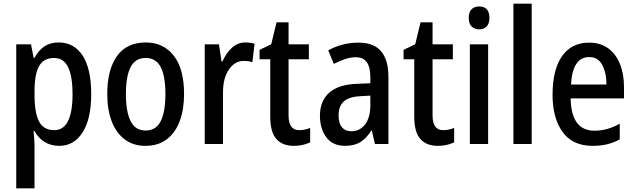

<svg xmlns="http://www.w3.org/2000/svg" viewBox="-20 -780 3441 1040"><path d="M298 -550Q381 -550 427.5 -479Q474 -408 474 -270Q474 -136 427.5 -63Q381 10 301 10Q255 10 221 -11.5Q187 -33 167 -70H162Q164 -48 165.5 -26.5Q167 -5 167 11V240H68V-540H148L162 -467H167Q190 -509 221.5 -529.5Q253 -550 298 -550ZM273 -466Q217 -466 192 -422.5Q167 -379 167 -286V-266Q167 -169 191.5 -122Q216 -75 274 -75Q324 -75 348.5 -124.5Q373 -174 373 -270Q373 -366 349 -416Q325 -466 273 -466Z M977 -271Q977 -187 953.5 -124Q930 -61 883.5 -25.5Q837 10 767 10Q702 10 655.5 -25Q609 -60 585 -123Q561 -186 561 -271Q561 -402 613.5 -476Q666 -550 770 -550Q865 -550 921 -478.5Q977 -407 977 -271ZM662 -270Q662 -175 687.5 -124Q713 -73 769 -73Q825 -73 850.5 -123.5Q876 -174 876 -271Q876 -367 850.5 -416.5Q825 -466 769 -466Q713 -466 687.5 -416.5Q662 -367 662 -270Z M1309 -550Q1335 -550 1359 -543L1347 -443Q1327 -450 1300 -450Q1252 -450 1220 -403.5Q1188 -357 1188 -281V0H1089V-540H1166L1180 -447H1185Q1204 -491 1235.5 -520.5Q1267 -550 1309 -550Z M1600 -75Q1615 -75 1630.5 -78Q1646 -81 1660 -87V-9Q1642 0 1619.5 5Q1597 10 1571 10Q1510 10 1477 -27Q1444 -64 1444 -147V-459H1386V-510L1449 -540L1478 -659H1543V-540H1653V-459H1543V-155Q1543 -75 1600 -75Z M1922 -549Q2005 -549 2044.5 -502Q2084 -455 2084 -363V0H2011L1994 -74H1992Q1966 -32 1933 -11Q1900 10 1849 10Q1782 10 1747.5 -36.5Q1713 -83 1713 -153Q1713 -234 1764 -278.5Q1815 -323 1914 -326L1986 -329V-360Q1986 -417 1966.5 -443.5Q1947 -470 1907 -470Q1879 -470 1849.5 -460Q1820 -450 1788 -434L1758 -507Q1793 -527 1834.5 -538Q1876 -549 1922 -549ZM1933 -259Q1870 -256 1842 -230Q1814 -204 1814 -156Q1814 -111 1832.5 -90Q1851 -69 1883 -69Q1929 -69 1957.5 -106Q1986 -143 1986 -210V-262Z M2380 -75Q2395 -75 2410.5 -78Q2426 -81 2440 -87V-9Q2422 0 2399.5 5Q2377 10 2351 10Q2290 10 2257 -27Q2224 -64 2224 -147V-459H2166V-510L2229 -540L2258 -659H2323V-540H2433V-459H2323V-155Q2323 -75 2380 -75Z M2576 -745Q2631 -745 2631 -683Q2631 -652 2616 -636.5Q2601 -621 2576 -621Q2550 -621 2534.5 -636.5Q2519 -652 2519 -683Q2519 -714 2534 -729.5Q2549 -745 2576 -745ZM2624 -540V0H2525V-540Z M2860 0H2761V-760H2860Z M3171 -549Q3232 -549 3274 -518.5Q3316 -488 3338 -433.5Q3360 -379 3360 -308V-247H3071Q3074 -72 3200 -72Q3270 -72 3337 -110V-25Q3304 -7 3268.5 1.5Q3233 10 3190 10Q3081 10 3027 -65.5Q2973 -141 2973 -266Q2973 -403 3024.5 -476Q3076 -549 3171 -549ZM3172 -471Q3081 -471 3073 -322H3265Q3265 -386 3242 -428.5Q3219 -471 3172 -471Z"/></svg>

Font: Noto Sans Georgian Condensed Medium
Style: Regular
Weight: 500
Width: 3
Designer: Monotype Design Team, Akaki Razmadze
Foundry: Google LLC
Version: Version 2.005; ttfautohint (v1.8.4.7-5d5b)